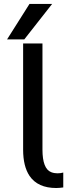

<svg xmlns="http://www.w3.org/2000/svg" viewBox="-20 -946 373 969"><path d="M96.7 -726.6H194.3V-190.9Q194.3 -94.2 238.3 -77.1Q252.9 -71.3 269.5 -71.3Q286.1 -71.3 299.3 -75.2V0L281.2 2Q272.5 2.9 264.2 2.9Q170.4 2.9 128.9 -58.6Q96.7 -106.9 96.7 -190.4ZM128.9 -926.3H243.2L102.5 -747.1H15.6Z"/></svg>

Font: Inder
Style: Regular
Weight: 400
Designer: Irina Smirnova
Foundry: Irina Smirnova
Version: Version 1.001